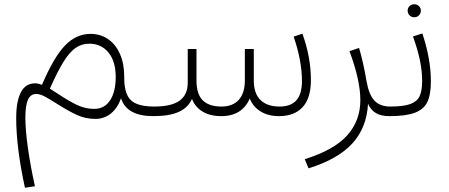

<svg xmlns="http://www.w3.org/2000/svg" viewBox="-20 -545 2108 901"><path d="M720 -23 700 0Q574 0 548 -84Q532 -38 500.5 -12.5Q469 13 427 13Q381 13 340 -6Q299 -25 244 -60Q210 -82 188.5 -93Q167 -104 150 -104Q123 -104 111 -76.5Q99 -49 99 6Q99 64 111 149.5Q123 235 144 329L97 336Q56 147 56 9Q56 -70 78 -112Q100 -154 145 -154Q158 -154 177 -147Q233 -278 285.5 -332Q338 -386 405 -386Q451 -386 487 -361.5Q523 -337 543 -291.5Q563 -246 563 -185V-179Q563 -105 594 -75Q625 -45 704 -45ZM523 -184Q523 -257 489 -298.5Q455 -340 399 -340Q363 -340 334.5 -320Q306 -300 278 -255Q250 -210 214 -129Q215 -128 253 -104Q304 -70 342.5 -52Q381 -34 422 -34Q470 -34 496.5 -74Q523 -114 523 -184Z M1439 -169Q1439 -84 1400 -42Q1361 0 1289 0Q1239 0 1203 -22Q1167 -44 1152 -83Q1136 -44 1102.5 -22Q1069 0 1018 0Q966 0 930.5 -21.5Q895 -43 881 -81Q863 -40 819 -20Q775 0 700 0L680 -23L704 -45Q784 -45 822.5 -72.5Q861 -100 861 -157V-315H902V-168Q902 -103 931.5 -74Q961 -45 1019 -45Q1072 -45 1100.5 -76.5Q1129 -108 1129 -167V-315H1171V-168Q1171 -106 1202.5 -75.5Q1234 -45 1292 -45Q1345 -45 1371 -74.5Q1397 -104 1397 -164Q1397 -260 1358 -373L1399 -387Q1439 -277 1439 -169Z M1827 -23 1807 0Q1767 0 1743 -15Q1719 -30 1707 -58Q1701 54 1633.5 128Q1566 202 1428 245L1410 202Q1548 159 1609.5 90Q1671 21 1671 -75Q1671 -168 1620 -305L1665 -320Q1685 -253 1700 -164Q1711 -101 1737 -73Q1763 -45 1812 -45Z M1961 -165Q1961 -212 1950.5 -262.5Q1940 -313 1918 -374L1962 -388Q2002 -268 2002 -163Q2002 -101 1985.5 -66.5Q1969 -32 1927 -16Q1885 0 1807 0L1787 -23L1811 -45Q1874 -45 1906 -57Q1938 -69 1949.5 -94.5Q1961 -120 1961 -165ZM1893 -495Q1893 -508 1902 -516.5Q1911 -525 1924 -525Q1937 -525 1946 -516.5Q1955 -508 1955 -495Q1955 -482 1946 -473Q1937 -464 1924 -464Q1911 -464 1902 -473Q1893 -482 1893 -495Z"/></svg>

Font: FiraGO ExtraLight
Style: Regular
Weight: 200
Designer: bBox Type
Foundry: bBox Type GmbH
Version: Version 1.001